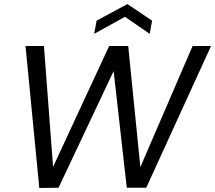

<svg xmlns="http://www.w3.org/2000/svg" viewBox="-20 -927 1062 948"><path d="M174 1 106 -700H197L242 -103L519 -700H613L673 -102L931 -700H1022L702 0H606L541 -576L269 0ZM445 -760 457 -825 609 -907 731 -825 719 -760 597 -844Z"/></svg>

Font: DM Sans 18pt
Style: Italic
Weight: 400
Italic angle: -10°
Designer: Colophon Foundry, Jonny Pinhorn
Foundry: Colophon Foundry
Version: Version 4.004;gftools[0.9.30]